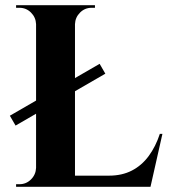

<svg xmlns="http://www.w3.org/2000/svg" viewBox="-20 -720 657 740"><path d="M269 -700V0H119V-700ZM122 -700V-627H119Q118 -653 99.5 -671.5Q81 -690 55 -690Q55 -690 48.5 -690Q42 -690 42 -690V-700ZM346 -700V-690Q345 -690 339 -690Q333 -690 333 -690Q307 -690 288.5 -671.5Q270 -653 269 -627H266V-700ZM122 -73V0H42V-10Q42 -10 48.5 -10Q55 -10 55 -10Q81 -10 99.5 -28.5Q118 -47 119 -73ZM533 -43 557 0H266V-43ZM606 -204 560 0H364L400 -43Q450 -43 488 -62.5Q526 -82 553 -118.5Q580 -155 596 -204ZM18 -274 364 -474 386 -436 40 -236Z"/></svg>

Font: Cinzel
Style: Bold
Weight: 700
Designer: Natanael Gama
Version: Version 2.000